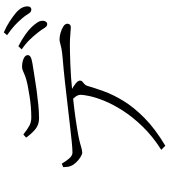

<svg xmlns="http://www.w3.org/2000/svg" viewBox="42 -894 915 1040"><g transform="rotate(-90 500.0 -373.5)"><path d="M887 -576Q877 -577 867.5 -593Q858 -609 842 -629Q826 -649 805.5 -670.5Q785 -692 753 -714L770 -732Q805 -714 831.5 -695.5Q858 -677 874 -660Q892 -641 900.5 -626.5Q909 -612 908 -597Q907 -587 901.5 -581Q896 -575 887 -576ZM209 42Q284 -6 336 -60Q388 -114 422 -167.5Q456 -221 474.5 -267Q493 -313 500 -346.5Q507 -380 507 -393Q507 -408 498 -421Q489 -434 467 -453L501 -461Q514 -455 533.5 -444.5Q553 -434 568.5 -421.5Q584 -409 584 -398Q584 -390 578 -385Q572 -380 565 -374Q558 -368 555 -357Q544 -319 526 -269Q508 -219 474 -163Q440 -107 381.5 -49Q323 9 231 64ZM194 -386Q185 -386 169.5 -395.5Q154 -405 140.5 -419.5Q127 -434 122 -447Q118 -455 117 -464.5Q116 -474 115 -489L134 -497Q146 -476 161.5 -457.5Q177 -439 194 -439Q215 -439 254 -443Q293 -447 345 -453Q397 -459 457 -466Q517 -473 580 -480Q643 -487 704 -492Q740 -495 759 -499Q778 -503 788 -506Q798 -509 807 -509Q823 -509 842.5 -503.5Q862 -498 877 -488.5Q892 -479 892 -467Q892 -460 888 -454Q884 -448 869 -448Q859 -448 835 -450.5Q811 -453 777 -453Q743 -453 673.5 -450.5Q604 -448 525 -440Q476 -435 422 -428Q368 -421 325.5 -414Q283 -407 266 -403Q244 -398 226.5 -392.5Q209 -387 194 -386ZM380 -620Q346 -620 322.5 -638.5Q299 -657 275 -690L292 -705Q320 -683 339.5 -672.5Q359 -662 384 -662Q412 -662 442.5 -664.5Q473 -667 503 -672Q533 -677 560 -682Q592 -689 609 -695.5Q626 -702 636.5 -707Q647 -712 658 -712Q684 -712 703 -703.5Q722 -695 722 -681Q722 -672 712 -666Q702 -660 678 -656Q650 -652 612.5 -645.5Q575 -639 534 -633.5Q493 -628 453.5 -624Q414 -620 380 -620ZM966 -662Q954 -663 945 -679Q936 -695 919 -714Q902 -734 882 -752.5Q862 -771 830 -793L845 -811Q881 -795 906.5 -778Q932 -761 950 -746Q970 -729 978 -713.5Q986 -698 986 -683Q986 -672 980.5 -666.5Q975 -661 966 -662Z"/></g></svg>

Font: Noto Serif SC ExtraLight
Style: Regular
Weight: 200
Designer: Ryoko NISHIZUKA 西塚涼子 (kana & ideographs); Frank Grießhammer (Latin, Greek & Cyrillic); Wenlong ZHANG 张文龙 (bopomofo); San
Foundry: Adobe
Version: Version 2.002-H1;hotconv 1.1.0;makeotfexe 2.6.0